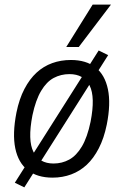

<svg xmlns="http://www.w3.org/2000/svg" viewBox="-20 -758 531 829"><path d="M207 9Q141 9 100 -23Q59 -55 46 -117.5Q33 -180 51 -272Q63 -331 85.5 -374Q108 -417 138 -444.5Q168 -472 205.5 -485.5Q243 -499 286 -499Q352 -499 392.5 -467Q433 -435 446 -372.5Q459 -310 441 -220Q429 -161 406.5 -117.5Q384 -74 354.5 -46.5Q325 -19 287.5 -5Q250 9 207 9ZM211 -52Q248 -52 279 -69Q310 -86 333.5 -125.5Q357 -165 371 -232Q392 -339 367 -388.5Q342 -438 280 -438Q243 -438 212 -421.5Q181 -405 157.5 -365.5Q134 -326 120 -260Q99 -152 124.5 -102Q150 -52 211 -52ZM85 51 44 31 406 -540 447 -520ZM266 -555 380 -738H459L320 -555Z"/></svg>

Font: Nunito Sans 10pt Condensed
Style: Italic
Weight: 400
Width: 3
Italic angle: -9°
Designer: Vernon Adams
Foundry: Vernon Adams
Version: Version 3.101;gftools[0.9.27]